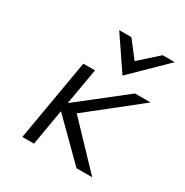

<svg xmlns="http://www.w3.org/2000/svg" viewBox="-194 -1028 1143 1185"><g transform="rotate(30 377.0 -435.0)"><path d="M474 -637 712 -870H626L494 -752L403 -870H316ZM346 -294 707 -580H596L266 -321L311 -580H228L128 0H211L255 -257L514 0H626Z"/></g></svg>

Font: Charger Monospace
Style: Regular
Weight: 400
Designer: Jasper
Foundry: Cannot Into Space Fonts
Version: Version 0.980